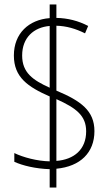

<svg xmlns="http://www.w3.org/2000/svg" viewBox="-20 -780 492 858"><path d="M202 -24V58H232V-26C339 -36 402 -98 402 -194C402 -285 342 -329 232 -375V-665C276 -664 318 -652 360 -631L374 -664C330 -687 283 -699 232 -700V-760H202V-699C109 -692 42 -631 42 -532C42 -435 104 -392 202 -349V-59C146 -60 83 -77 44 -96V-57C81 -40 139 -26 202 -24ZM202 -664V-388C127 -422 79 -455 79 -532C79 -612 131 -658 202 -664ZM232 -61V-337C321 -297 365 -263 365 -193C365 -112 311 -67 232 -61Z"/></svg>

Font: Noto Sans Hebrew Condensed ExtraLight
Style: Regular
Weight: 200
Width: 3
Designer: Monotype Design Team
Foundry: Monotype Imaging Inc.
Version: Version 2.004